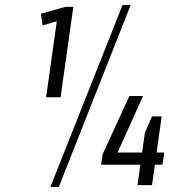

<svg xmlns="http://www.w3.org/2000/svg" viewBox="-20 -727 711 754"><path d="M218 -345H161L206 -664L232 -652L147 -627L141 -673L236 -700H268ZM461 -707H493L211 7H178ZM383 -121 488 -350H542L424 -89L407 -128H625L618 -80H377ZM549 -206 577 -270H615L577 0H520Z"/></svg>

Font: Pathway Extreme SemiCondensed ExtraLight
Style: Italic
Weight: 250
Width: 4
Italic angle: -8°
Version: Version 1.001;gftools[0.9.26]